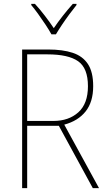

<svg xmlns="http://www.w3.org/2000/svg" viewBox="-20 -969 554 989"><path d="M228 -714Q303 -714 354.5 -697Q406 -680 433 -639Q460 -598 460 -525Q460 -444 421 -395Q382 -346 311 -327L490 0H458L283 -321H120V0H94V-714ZM224 -689H120V-346H255Q334 -346 383.5 -390.5Q433 -435 433 -525Q433 -618 382.5 -653.5Q332 -689 224 -689ZM245 -792Q233 -814 214.5 -842Q196 -870 176.5 -897Q157 -924 141 -943V-949H160Q185 -922 211 -888Q237 -854 257 -824Q300 -887 355 -949H374V-943Q357 -922 337 -895Q317 -868 299 -841Q281 -814 268 -792Z"/></svg>

Font: Noto Sans Thai SemCond Thin
Style: Regular
Weight: 100
Width: 4
Designer: Monotype Design Team
Foundry: Monotype Imaging Inc.
Version: Version 2.002; ttfautohint (v1.8.4.7-5d5b)